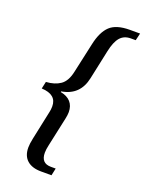

<svg xmlns="http://www.w3.org/2000/svg" viewBox="-164 -837 786 1043"><g transform="rotate(20 229.5 -316.0)"><path d="M100 29Q100 8 107 -25L142 -190Q146 -206 146 -225Q146 -293 59 -297L68 -338Q118 -341 150.5 -363.5Q183 -386 195 -443L233 -616Q249 -691 285.5 -725.5Q322 -760 400 -760H459L449 -718H421Q382 -718 359.5 -692Q337 -666 325 -609L289 -440Q267 -335 163 -318V-314Q201 -307 221 -284.5Q241 -262 241 -226Q241 -209 236 -187L200 -20Q194 6 194 25Q194 86 251 86H279L270 128H210Q157 128 128.5 102.5Q100 77 100 29Z"/></g></svg>

Font: Noto Serif Narrow
Style: Italic
Weight: 400
Width: 4
Italic angle: -12°
Designer: Monotype Design Team
Foundry: Monotype Imaging Inc.
Version: Version 1.001